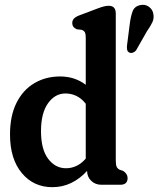

<svg xmlns="http://www.w3.org/2000/svg" viewBox="-20 -766 657 796"><path d="M21.5 -208.5Q21.5 -286 48.5 -339.8Q75.5 -393.5 122.5 -421.2Q169.5 -449 229.5 -449Q290 -449 335.5 -414.5V-609.5Q335.5 -626 331.5 -632.8Q327.5 -639.5 318 -642.5L298.5 -644.5Q279.5 -653 279.5 -670.5Q279.5 -680.5 285.8 -688Q292 -695.5 308 -702L381 -729.5Q400.5 -737 411.2 -739.5Q422 -742 431 -742Q460 -742 460 -710V-100.5Q460 -81.5 464.2 -73.5Q468.5 -65.5 477 -62L490.5 -57.5Q509 -45.5 509 -28Q509 0 478.5 0H400.5Q375 0 358 -16.5Q341 -33 341 -57.5Q311.5 -25 275.2 -7.5Q239 10 197 10Q119 10 70.2 -48.8Q21.5 -107.5 21.5 -208.5ZM150 -222.5Q150 -147 179.5 -107.8Q209 -68.5 253.5 -68.5Q301 -68.5 335.5 -108.5V-336Q317.5 -358.5 296.2 -368.5Q275 -378.5 251.5 -378.5Q208 -378.5 179 -337.8Q150 -297 150 -222.5ZM518 -667Q522 -698 529.8 -719Q537.5 -740 562 -745Q582 -749 597.2 -738Q612.5 -727 615.5 -709.5Q619.5 -691 612 -674.5Q604.5 -658 589 -636L544 -557Q539 -550.5 531 -547.8Q523 -545 516.5 -548Q509 -551.5 507.2 -559.5Q505.5 -567.5 506.5 -577Z"/></svg>

Font: Fraunces 144pt SuperSoft SemiBold
Style: Regular
Weight: 600
Version: Version 1.000;[b76b70a41]